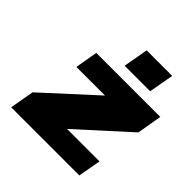

<svg xmlns="http://www.w3.org/2000/svg" viewBox="-190 -868 1016 1016"><g transform="rotate(45 318.5 -360.0)"><path d="M312 -580 337 -720H528L503 -580ZM43 0 67 -136 350 -395H136L158 -522H637L613 -382L333 -128H576L553 0Z"/></g></svg>

Font: Tomorrow
Style: Bold Italic
Weight: 700
Italic angle: -10°
Designer: Tony de Marco, Monica Rizzolli
Foundry: Just in Type
Version: Version 2.002